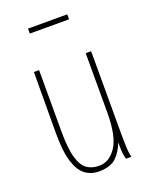

<svg xmlns="http://www.w3.org/2000/svg" viewBox="-123 -685 596 763"><g transform="rotate(-20 175.0 -304.0)"><path d="M162 11Q130 11 105.5 -7Q81 -25 67 -68.5Q53 -112 53 -191L54 -449H76V-191Q76 -117 87.5 -78Q99 -39 120 -24.5Q141 -10 171 -10Q215 -10 244 -54.5Q273 -99 273 -197V-449H296V-92Q296 -74 297 -46Q298 -18 303 0H280Q275 -17 274 -36.5Q273 -56 273 -72Q261 -37 236.5 -13Q212 11 162 11ZM91 -598V-619H257V-598Z"/></g></svg>

Font: Inconsolata ExtraCondensed ExtraLight
Style: Regular
Weight: 200
Width: 2
Monospace: yes
Designer: Raph Levien, Cyreal, Brenton Simpson
Foundry: Raph Levien, Cyreal, Google
Version: Version 3.001; ttfautohint (v1.8.2.53-6de2)